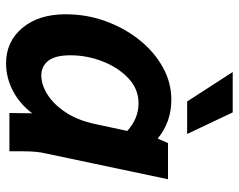

<svg xmlns="http://www.w3.org/2000/svg" viewBox="-97 -678 786 632"><g transform="rotate(90 296.0 -362.0)"><path d="M27 -185Q27 -255 50 -317.5Q73 -380 112 -428.5Q151 -477 201.5 -505Q252 -533 308 -533Q382 -533 436 -488L451 -522H570L486 -124Q481 -103 479.5 -84.5Q478 -66 478 -44V0H352L353 -75Q322 -34 279 -11.5Q236 11 188 11Q117 11 72 -42.5Q27 -96 27 -185ZM162 -201Q162 -151 180 -128Q198 -105 228 -105Q259 -105 291.5 -125.5Q324 -146 350 -185.5Q376 -225 388 -281L411 -388Q370 -425 320 -425Q273 -425 237.5 -391.5Q202 -358 182 -306.5Q162 -255 162 -201ZM217 -735H350L421 -585H314Z"/></g></svg>

Font: Radio Canada SemiBold
Style: Italic
Weight: 600
Italic angle: -12°
Designer: Charles Daoud, Etienne Aubert Bonn, Alexandre Saumier Demers, Jacques Le Bailly
Foundry: Radio-Canada
Version: Version 2.104; ttfautohint (v1.8.4.7-5d5b);gftools[0.9.28.de